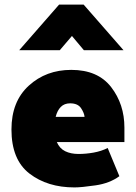

<svg xmlns="http://www.w3.org/2000/svg" viewBox="-20 -807 593 838"><path d="M241 -588H64L238 -787H345L519 -588H346L294 -650ZM30 -242Q30 -364 105.5 -433Q181 -502 291 -502Q407 -502 465 -427Q523 -352 523 -250V-187H228Q240 -159 264.5 -147Q289 -135 323 -135Q355 -135 388.5 -141Q422 -147 450 -161L501 -38Q459 -7 397 2Q335 11 305 11Q187 11 108.5 -49.5Q30 -110 30 -242ZM349 -297Q348 -313 334 -334.5Q320 -356 286 -356Q261 -356 245.5 -340.5Q230 -325 223 -297Z"/></svg>

Font: Palanquin Dark
Style: Bold
Weight: 700
Designer: Pria Ravichandran
Version: Version 1.000